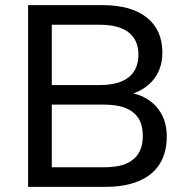

<svg xmlns="http://www.w3.org/2000/svg" viewBox="-20 -725 731 745"><path d="M89 0V-705H379Q489 -705 549.5 -657Q610 -609 610 -521Q610 -456 573 -413Q536 -370 474 -356V-367Q520 -361 554.5 -338.5Q589 -316 608 -280Q627 -244 627 -195Q627 -132 599.5 -88.5Q572 -45 518.5 -22.5Q465 0 391 0ZM181 -76H382Q413 -76 437.5 -80.5Q462 -85 480 -95Q498 -105 510 -119.5Q522 -134 528 -153.5Q534 -173 534 -197Q534 -223 528 -242.5Q522 -262 509.5 -276.5Q497 -291 479 -300.5Q461 -310 436.5 -314.5Q412 -319 382 -319H181ZM181 -395H366Q441 -395 479 -425Q517 -455 517 -513Q517 -570 479 -599.5Q441 -629 366 -629H181Z"/></svg>

Font: Nunito Sans 12pt ExtraLight 11pt Medium
Style: Regular
Weight: 500
Version: Version 3.101;gftools[0.9.27]